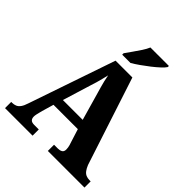

<svg xmlns="http://www.w3.org/2000/svg" viewBox="-251 -1079 1227 1227"><g transform="rotate(45 362.0 -465.5)"><path d="M6 0V-56H14Q30 -56 44 -61.5Q58 -67 69.5 -82.5Q81 -98 90 -127L291 -714H443L638 -118Q647 -96 657.5 -82Q668 -68 682 -62Q696 -56 713 -56H724V0H393V-56H428Q445 -56 457.5 -63Q470 -70 470 -90Q470 -99 468.5 -108Q467 -117 464.5 -125.5Q462 -134 460 -139L430 -234H210L187 -155Q185 -147 182 -135.5Q179 -124 176.5 -112.5Q174 -101 174 -92Q174 -75 183 -65.5Q192 -56 214 -56H255V0ZM231 -298H410L356 -487Q350 -508 344 -528.5Q338 -549 333 -570.5Q328 -592 324 -614Q319 -592 313.5 -571Q308 -550 302.5 -530Q297 -510 290 -490ZM294 -784Q308 -804 326.5 -830Q345 -856 362.5 -882.5Q380 -909 389 -931H556V-921Q548 -908 526.5 -888Q505 -868 477.5 -846.5Q450 -825 421.5 -805Q393 -785 369 -771H294Z"/></g></svg>

Font: Noto Serif Khmer SemiCondensed ExtraBold
Style: Regular
Weight: 800
Width: 4
Designer: Danh Hong and the Monotype Design Team
Foundry: Monotype Imaging Inc.
Version: Version 2.004